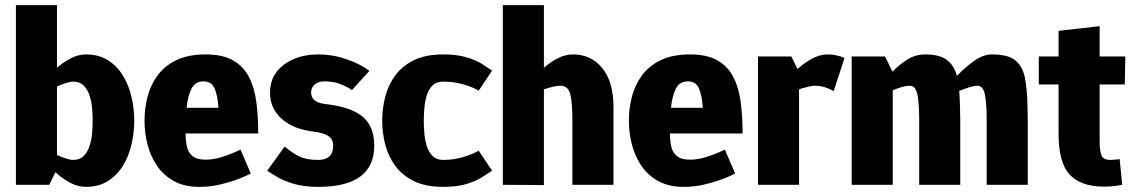

<svg xmlns="http://www.w3.org/2000/svg" viewBox="-20 -720 4408 748"><path d="M341 -250Q341 -270 339 -296Q337 -322 329.5 -346Q322 -370 306.5 -386Q291 -402 265 -402Q254 -402 237 -396.5Q220 -391 202 -383V-116Q220 -108 237 -102.5Q254 -97 265 -97Q291 -97 306.5 -113Q322 -129 329.5 -153Q337 -177 339 -203Q341 -229 341 -250ZM202 -700V-456Q227 -478 256 -493Q285 -508 315 -508Q364 -508 399.5 -486Q435 -464 458 -427Q481 -390 492 -344Q503 -298 503 -250Q503 -202 492 -156Q481 -110 458 -73Q435 -36 399.5 -14Q364 8 315 8Q283 8 252.5 -8.5Q222 -25 196 -49L172 0H42V-700Z M756 8Q699 8 658.5 -14Q618 -36 592.5 -73Q567 -110 555 -156Q543 -202 543 -250Q543 -298 555 -344Q567 -390 594.5 -427Q622 -464 668 -486Q714 -508 781 -508Q849 -508 889.5 -484Q930 -460 951 -418Q972 -376 979 -320Q986 -264 986 -200H703Q703 -173 708 -149.5Q713 -126 730 -112Q747 -98 781 -98Q812 -98 843.5 -108Q875 -118 896 -127.5Q917 -137 917 -137L957 -44Q957 -44 940.5 -36Q924 -28 896 -18Q868 -8 832 0Q796 8 756 8ZM773 -403Q741 -403 726.5 -375.5Q712 -348 707 -300H831Q828 -348 816 -375.5Q804 -403 773 -403Z M1021 -55 1089 -149Q1119 -124 1146 -110.5Q1173 -97 1220 -97Q1278 -97 1278 -153Q1278 -177 1260 -189.5Q1242 -202 1203 -207Q1124 -216 1078 -256.5Q1032 -297 1032 -359Q1032 -406 1057 -439Q1082 -472 1124.5 -490Q1167 -508 1220 -508Q1276 -508 1329.5 -489.5Q1383 -471 1419 -444L1351 -369Q1329 -384 1303 -393.5Q1277 -403 1245 -403Q1220 -403 1206 -391Q1192 -379 1192 -359Q1192 -322 1245 -315Q1346 -304 1392 -266Q1438 -228 1438 -153Q1438 8 1220 8Q1166 8 1127.5 -3Q1089 -14 1063 -29Q1037 -44 1021 -55Z M1706 8Q1639 8 1593.5 -14Q1548 -36 1520.5 -73Q1493 -110 1481 -156Q1469 -202 1469 -250Q1469 -298 1481 -344Q1493 -390 1520.5 -427Q1548 -464 1593.5 -486Q1639 -508 1707 -508Q1760 -508 1797 -497Q1834 -486 1857.5 -471Q1881 -456 1897 -445L1845 -367Q1819 -382 1782.5 -392Q1746 -402 1707 -402Q1680 -402 1664.5 -386.5Q1649 -371 1642 -346.5Q1635 -322 1633 -296Q1631 -270 1631 -250Q1631 -229 1633 -203Q1635 -177 1642 -153Q1649 -129 1664.5 -113Q1680 -97 1707 -97Q1746 -97 1782.5 -107.5Q1819 -118 1845 -133L1897 -55Q1881 -44 1857 -29Q1833 -14 1796.5 -3Q1760 8 1707 8H1706Z M2099 1 1939 0V-700H2099V-456Q2124 -478 2153 -493Q2182 -508 2212 -508Q2283 -508 2326.5 -454.5Q2370 -401 2370 -302V0H2210V-250Q2210 -318 2202 -352Q2194 -386 2162 -386Q2151 -386 2134 -382Q2117 -378 2099 -372Z M2643 8Q2586 8 2545.5 -14Q2505 -36 2479.5 -73Q2454 -110 2442 -156Q2430 -202 2430 -250Q2430 -298 2442 -344Q2454 -390 2481.5 -427Q2509 -464 2555 -486Q2601 -508 2668 -508Q2736 -508 2776.5 -484Q2817 -460 2838 -418Q2859 -376 2866 -320Q2873 -264 2873 -200H2590Q2590 -173 2595 -149.5Q2600 -126 2617 -112Q2634 -98 2668 -98Q2699 -98 2730.5 -108Q2762 -118 2783 -127.5Q2804 -137 2804 -137L2844 -44Q2844 -44 2827.5 -36Q2811 -28 2783 -18Q2755 -8 2719 0Q2683 8 2643 8ZM2660 -403Q2628 -403 2613.5 -375.5Q2599 -348 2594 -300H2718Q2715 -348 2703 -375.5Q2691 -403 2660 -403Z M3228 -365Q3191 -386 3156 -386Q3144 -386 3127.5 -382Q3111 -378 3093 -372V0H2933V-500H3063L3087 -451Q3113 -475 3143.5 -491.5Q3174 -508 3205 -508H3206Q3222 -508 3240 -504Q3258 -500 3270 -494Z M3984 -250V0H3824V-250Q3824 -318 3817 -352Q3810 -386 3787 -386Q3776 -386 3756.5 -380Q3737 -374 3717 -366Q3718 -351 3719 -335Q3720 -319 3720 -302L3721 -250V0H3561V-250Q3561 -318 3554 -352Q3547 -386 3524 -386Q3511 -386 3493.5 -381Q3476 -376 3458 -368V0H3298V-500H3428L3457 -441Q3483 -468 3515 -488Q3547 -508 3582 -508H3583Q3641 -508 3669 -486.5Q3697 -465 3708 -424Q3738 -456 3774 -482Q3810 -508 3845 -508Q3908 -508 3936.5 -484Q3965 -460 3973.5 -414Q3982 -368 3983 -302Z M4342 -100 4352 0Q4337 3 4321 5Q4305 7 4280 7Q4192 7 4148 -39Q4104 -85 4104 -200V-391H4027V-500H4104V-600L4264 -618V-500H4364L4362 -391H4264V-167Q4264 -136 4270.5 -116.5Q4277 -97 4305 -97Q4314 -97 4322 -98Q4330 -99 4342 -100Z"/></svg>

Font: Epunda Sans ExtraBold
Style: Regular
Weight: 800
Designer: Simon Atzbach
Foundry: typofactur
Version: Version 2.204; ttfautohint (v1.8.4.7-5d5b)